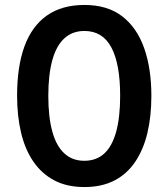

<svg xmlns="http://www.w3.org/2000/svg" viewBox="-20 -745 680 775"><path d="M591 -358Q591 -276 575 -208.5Q559 -141 525.5 -91.5Q492 -42 441 -16Q390 10 321 10Q250 10 199 -17Q148 -44 114.5 -93Q81 -142 65 -209.5Q49 -277 49 -359Q49 -477 79 -558.5Q109 -640 169.5 -682.5Q230 -725 321 -725Q414 -725 473.5 -679Q533 -633 562 -550.5Q591 -468 591 -358ZM175 -358Q175 -273 191 -214.5Q207 -156 239.5 -126Q272 -96 320 -96Q369 -96 401 -125.5Q433 -155 449 -213.5Q465 -272 465 -358Q465 -487 429.5 -553.5Q394 -620 321 -620Q272 -620 239.5 -590Q207 -560 191 -501.5Q175 -443 175 -358Z"/></svg>

Font: Noto Sans Khmer Condensed SemiBold
Style: Regular
Weight: 600
Width: 3
Designer: Danh Hong and the Monotype Design Team
Foundry: Monotype Imaging Inc.
Version: Version 2.004